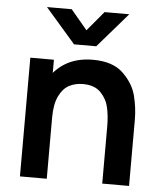

<svg xmlns="http://www.w3.org/2000/svg" viewBox="-54 -822 734 870"><g transform="rotate(5 313.0 -387.5)"><path d="M443.5 0V-260.2Q443.5 -307 435 -345.3Q426.6 -383.7 398.5 -412.8Q370.5 -441.8 317.3 -441.8Q282.7 -441.8 254.8 -427.2Q227 -412.7 209.1 -376Q191.2 -339.3 191.2 -277.5L119.7 -308.2Q119.7 -377.9 146.7 -434Q173.7 -490.2 226.3 -522.8Q279 -555.3 353.2 -555.3Q443.7 -555.3 490.8 -509.8Q538 -464.2 551.8 -409.5Q565.5 -354.8 565.5 -301.5V0ZM69.2 0V-540H176.5V-372.5H191.2V0ZM124.5 -775H237L311.7 -685.8L386.3 -775H498.8L362.2 -617.5H261.2Z"/></g></svg>

Font: Manrope
Style: Regular
Weight: 400
Designer: Mikhail Sharanda
Foundry: Mikhail Sharanda
Version: Version 4.503